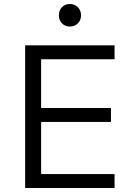

<svg xmlns="http://www.w3.org/2000/svg" viewBox="-20 -942 645 962"><path d="M554 0H106V-715H554V-645H186V-401H536V-331H186V-70H554ZM330 -809Q306 -809 290.5 -825Q275 -841 275 -865Q275 -890 290.5 -906Q306 -922 330 -922Q354 -922 370 -906Q386 -890 386 -865Q386 -841 370 -825Q354 -809 330 -809Z"/></svg>

Font: Wix Madefor Text
Style: Regular
Weight: 400
Designer: Dalton Maag Ltd
Foundry: Dalton Maag Ltd
Version: Version 3.100